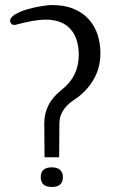

<svg xmlns="http://www.w3.org/2000/svg" viewBox="-20 -743 474 763"><path d="M379 -532Q379 -472 350.5 -424.5Q322 -377 274 -346Q216 -307 216 -253L215 -118H157L156 -254Q156 -332 225 -386Q293 -439 293 -525Q293 -591 259.5 -628Q226 -665 160 -665Q119 -665 44 -645Q43 -644 36 -644Q23 -644 20 -659Q20 -674 40.5 -686Q61 -698 88.5 -706Q116 -714 144 -718.5Q172 -723 186 -723Q237 -723 273.5 -707.5Q310 -692 333.5 -665.5Q357 -639 368 -604.5Q379 -570 379 -532ZM230 -39Q230 0 186 0Q142 0 142 -39Q142 -78 186 -78Q208 -78 219 -67.5Q230 -57 230 -39Z"/></svg>

Font: Jura
Style: Regular
Weight: 400
Designer: Ed Merritt
Foundry: Ten by Twenty
Version: Version 1.007